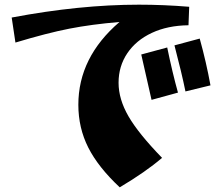

<svg xmlns="http://www.w3.org/2000/svg" viewBox="-20 -753 950 821"><path d="M315 -305Q315 -508 491 -659Q372 -649 277 -630.5Q182 -612 46 -571L30 -678Q321 -733 574 -733Q680 -733 789 -724L786 -645Q697 -644 629.5 -612.5Q562 -581 524.5 -525.5Q487 -470 487 -399Q487 -329 529.5 -255.5Q572 -182 673 -78Q603 -18 492 48Q400 -38 357.5 -122Q315 -206 315 -305ZM584 -520 695 -550Q717 -443 741 -357L628 -326ZM726 -559 834 -588Q862 -487 880 -388L773 -362Q757 -441 726 -559Z"/></svg>

Font: Otomanopee One
Style: Regular
Weight: 400
Designer: Das Ende der Wildnis
Foundry: Gutenberg Labo
Version: Version 3.005